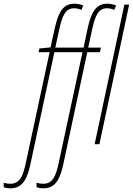

<svg xmlns="http://www.w3.org/2000/svg" viewBox="-151 -785 723 1045"><path d="M-93 240C-24 240 -1 180 15 107L145 -501H298L168 104C154 169 137 215 86 215C68 215 59 213 48 209V234C56 237 68 240 86 240C155 240 178 180 194 107L324 -501H393L398 -526H329L351 -627C367 -699 384 -740 431 -740C446 -740 461 -736 471 -731L481 -755C472 -759 451 -765 435 -765C373 -765 347 -723 327 -635L304 -526H150L172 -627C188 -699 205 -740 252 -740C267 -740 282 -736 292 -731L302 -755C293 -759 272 -765 256 -765C194 -765 168 -723 148 -635L124 -527L63 -521L59 -501H119L-11 104C-25 169 -42 215 -93 215C-111 215 -120 213 -131 209V234C-123 237 -111 240 -93 240ZM364 0H390L552 -760H526Z"/></svg>

Font: Noto Sans ExtraCondensed Thin
Style: Italic
Weight: 100
Width: 2
Italic angle: -12°
Designer: Monotype Design Team
Foundry: Monotype Imaging Inc.
Version: Version 2.013